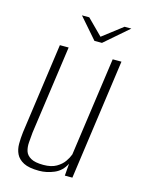

<svg xmlns="http://www.w3.org/2000/svg" viewBox="-101 -693 567 762"><g transform="rotate(15 182.5 -312.0)"><path d="M135 8Q93 8 71 -3.5Q49 -15 40 -33.5Q31 -52 31 -75Q31 -98 34 -123L86 -495H122L71 -132Q69 -111 67.5 -91Q66 -71 71 -55Q76 -39 93.5 -29Q111 -19 145 -19Q178 -19 198.5 -31Q219 -43 230 -59Q241 -75 246 -89L303 -495H339L270 0H239L243 -50Q227 -18 196.5 -5Q166 8 135 8ZM214 -547 140 -632H170L233 -569L315 -632H343L245 -547Z"/></g></svg>

Font: Alumni Sans ExtraLight
Style: Italic
Weight: 250
Italic angle: -8°
Version: Version 1.016